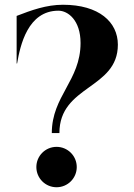

<svg xmlns="http://www.w3.org/2000/svg" viewBox="-20 -786 566 808"><path d="M218 2C265 2 303 -36 303 -83C303 -130 265 -168 218 -168C171 -168 133 -130 133 -83C133 -36 171 2 218 2ZM198 -226H230C230 -428 476 -410 476 -598C476 -693 397 -766 245 -766C175 -766 112 -743 50 -719V-519H52C65 -595 97 -741 226 -741C266 -741 319 -701 319 -605C319 -447 198 -382 198 -226Z"/></svg>

Font: Beautique Display Medium
Style: Bold
Weight: 900
Designer: Nhat-Quang Ngo
Version: Version 1.100;Glyphs 3.2.3 (3260)